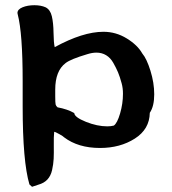

<svg xmlns="http://www.w3.org/2000/svg" viewBox="-20 -566 659 737"><path d="M47 -516Q47 -530 66.5 -538Q86 -546 112 -546Q137 -546 155 -538Q173 -529 179 -503.5Q185 -478 185.5 -440Q186 -402 190 -385Q298 -444 377 -444Q425 -444 466.5 -418.5Q508 -393 526 -361Q543 -341 557.5 -294.5Q572 -248 572 -204Q572 -158 555 -133Q554 -70 497.5 -34Q441 2 364 2Q280 2 226 -39Q224 -42 208 -51Q192 -60 188 -60Q186 -41 186.5 -9Q187 23 186 43.5Q185 64 180 86.5Q175 109 162 123Q149 137 127 143L103 151L93 142Q67 54 67 -157V-255Q67 -438 48 -511Q48 -512 47.5 -513.5Q47 -515 47 -516ZM192 -197Q192 -171 193.5 -165Q195 -159 201 -154Q239 -147 265 -132Q266 -116 309.5 -98.5Q353 -81 392 -81Q406 -81 417 -84Q430 -93 441 -130.5Q452 -168 452 -206Q452 -228 447 -246Q440 -272 433 -288.5Q426 -305 415 -324.5Q404 -344 387.5 -354Q371 -364 350 -364Q334 -364 315 -358Q251 -339 232 -324Q192 -294 192 -222Z"/></svg>

Font: NaniFont Regular
Style: Regular
Weight: 400
Designer: Nanigashitei
Version: Version 1.036